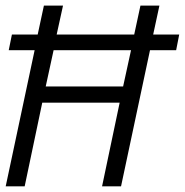

<svg xmlns="http://www.w3.org/2000/svg" viewBox="-44 -657 652 677"><path d="M496.1 -535.2H587.9L577.1 -480H484.9L382.8 0H315.9L377.9 -294.9H105L43 0H-23.9L78.1 -480H-13.2L-2 -535.2H88.9L110.8 -637.2H178.2L155.8 -535.2H429.2L451.2 -637.2H518.1ZM390.1 -352.1 418 -480H145L117.2 -352.1Z"/></svg>

Font: Anonymous Pro
Style: Italic
Weight: 400
Italic angle: -12°
Monospace: yes
Designer: Mark Simonson
Version: Version 1.003